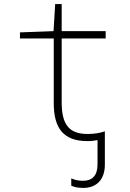

<svg xmlns="http://www.w3.org/2000/svg" viewBox="-20 -683 640 943"><path d="M409 10C429 10 445 8 459 5V125C459 180 432 205 388 205C365 205 345 200 330 193V229C343 235 361 240 389 240C454 240 495 199 495 126V-38C472 -30 444 -25 410 -25C312 -25 283 -80 283 -182V-494H499V-530H283V-663H251L243 -530L78 -524V-494H244V-177C244 -55 290 10 409 10Z"/></svg>

Font: Noto Sans Mono ExtraLight
Style: Regular
Weight: 200
Designer: Monotype Design Team
Foundry: Monotype Imaging Inc.
Version: Version 2.014